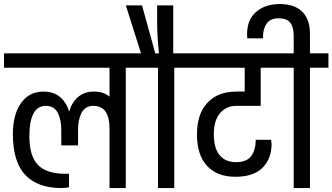

<svg xmlns="http://www.w3.org/2000/svg" viewBox="-32 -950 1679 970"><path d="M696.8 -607.7H603.4V0H521.3V-299.7Q521.3 -415.3 439.6 -415.3Q418.3 -415.3 402.7 -405.3Q387.1 -395.3 378.6 -377.3Q370.1 -359.3 366.2 -338.4Q362.3 -317.5 362.3 -291.9V-215.5H277.6V-291.9Q277.6 -317.5 273.7 -338.4Q269.8 -359.3 261.3 -377.3Q252.8 -395.3 237 -405.3Q221.1 -415.3 199.4 -415.3Q116.4 -415.3 116.4 -260.6Q116.4 -162 159.4 -117.1Q202.4 -72.1 298.9 -72.1H316.7V-4.3Q301 0 278.5 0Q157.3 0 95.1 -66.7Q33 -133.4 33 -273.2Q33 -370.5 74.1 -429Q115.1 -487.4 187.7 -487.4Q238.5 -487.4 270.9 -460.3Q303.2 -433.1 317.5 -386.2Q331 -433.1 362.9 -460.3Q394.9 -487.4 442.7 -487.4Q490.4 -487.4 521.3 -461.8V-607.7H-11.7V-680.7H696.8Z M941.8 -680.7V-607.7H848.4V0H766.3V-607.7H670.3V-680.7H680.3L603.8 -922.7H685.5L752.4 -680.7H771.1Q761.9 -771.1 761.9 -834.5V-922.7H843.2V-680.7Z M1162.5 -415.3Q1111.2 -415.3 1079.7 -378.4Q1048.2 -341.4 1048.2 -271.5Q1048.2 -201.6 1077.5 -166.2Q1106.9 -130.8 1160.3 -130.8Q1213.7 -130.8 1236.5 -160.9Q1259.3 -191.1 1260.2 -243.7H1337.5Q1340.1 -228.1 1340.1 -223.3Q1340.1 -148.6 1294.5 -102.7Q1248.9 -56.9 1156.8 -56.9Q1064.7 -56.9 1013.9 -112.1Q963.1 -167.2 963.1 -270.9Q963.1 -374.5 1015.9 -430.9Q1068.6 -487.4 1162.5 -487.4H1204.2V-607.7H918.3V-680.7H1381.8V-607.7H1285V-415.3Z M1627.3 -607.7H1533.9V0H1451.8V-607.7H1358.4V-680.7H1451.8V-769.8Q1451.8 -812.3 1434.6 -834.9Q1417.5 -857.5 1375.8 -857.5Q1334.1 -857.5 1315.6 -831.5Q1297.1 -805.4 1297.1 -768.5V-756.3H1217.2Q1216.3 -761.5 1216.3 -778.5Q1216.3 -850.6 1262.2 -890.1Q1308 -929.6 1381.8 -929.6Q1455.7 -929.6 1494.8 -891Q1533.9 -852.3 1533.9 -781.1V-680.7H1627.3Z"/></svg>

Font: Puralecka Narrow
Style: Regular
Weight: 400
Designer: Hector Gatti, Marcela Romero, Pablo Cosgaya and Nicolas Silva
Version: Version 1.004;PS 001.004;hotconv 1.0.70;makeotf.lib2.5.58329